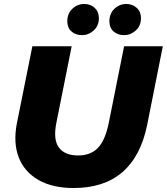

<svg xmlns="http://www.w3.org/2000/svg" viewBox="-20 -933 840 967"><path d="M350 14Q245 14 174 -26.5Q103 -67 74.5 -140Q46 -213 65 -312L143 -700H341L264 -315Q247 -230 276.5 -190Q306 -150 374 -150Q436 -150 473 -188Q510 -226 528 -315L605 -700H800L721 -303Q689 -146 596.5 -66Q504 14 350 14ZM605 -756Q573 -756 552 -774.5Q531 -793 531 -826Q531 -865 556.5 -889Q582 -913 616 -913Q647 -913 668.5 -893.5Q690 -874 690 -842Q690 -803 664 -779.5Q638 -756 605 -756ZM393 -756Q361 -756 340 -774.5Q319 -793 319 -826Q319 -865 344.5 -889Q370 -913 404 -913Q436 -913 457 -893.5Q478 -874 478 -842Q478 -803 452 -779.5Q426 -756 393 -756Z"/></svg>

Font: Montserrat ExtraBold
Style: Italic
Weight: 800
Italic angle: -11.3°
Designer: Julieta Ulanovsky
Foundry: Julieta Ulanovsky
Version: Version 9.000; ttfautohint (v1.8.4.7-5d5b)